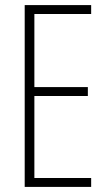

<svg xmlns="http://www.w3.org/2000/svg" viewBox="-20 -734 425 754"><path d="M338 0V-35H115V-357H325V-392H115V-679H338V-714H77V0Z"/></svg>

Font: Noto Sans Sinhala ExtraCondensed ExtraLight
Style: Regular
Weight: 200
Width: 2
Designer: Jelle Bosma - Monotype Design Team
Foundry: Monotype Imaging Inc.
Version: Version 2.006